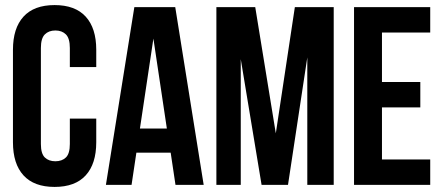

<svg xmlns="http://www.w3.org/2000/svg" viewBox="-20 -728 1742 756"><path d="M359 -261V-168Q359 -83 317.5 -37.5Q276 8 195 8Q114 8 72.5 -37.5Q31 -83 31 -168V-532Q31 -617 72.5 -662.5Q114 -708 195 -708Q276 -708 317.5 -662.5Q359 -617 359 -532V-464H255V-539Q255 -577 239.5 -592.5Q224 -608 198 -608Q172 -608 156.5 -592.5Q141 -577 141 -539V-161Q141 -123 156.5 -108Q172 -93 198 -93Q224 -93 239.5 -108Q255 -123 255 -161V-261Z M782 0H671L652 -127H517L498 0H397L509 -700H670ZM531 -222H637L584 -576Z M1066 -203 1141 -700H1294V0H1190V-502L1114 0H1010L928 -495V0H832V-700H985Z M1484 -405H1635V-305H1484V-100H1674V0H1374V-700H1674V-600H1484Z"/></svg>

Font: Bebas Neue Bold
Style: Regular
Weight: 700
Designer: Ryoichi Tsunekawa & LGV (GE)
Foundry: Free Software Foundation, Inc.
Version: Version 1.003 August 13, 2016